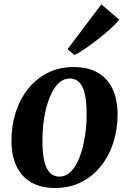

<svg xmlns="http://www.w3.org/2000/svg" viewBox="-20 -880 612 912"><path d="M329 -561.5Q397 -561.5 443.2 -535.5Q489.5 -509.5 513.8 -459.5Q538 -409.5 538.5 -338Q539 -268 519 -204.8Q499 -141.5 460.5 -92.5Q422 -43.5 366.8 -15.2Q311.5 13 242 13Q175.5 13 129.2 -13.2Q83 -39.5 59 -89.2Q35 -139 34.5 -210Q34 -281 54 -344.5Q74 -408 112.5 -456.8Q151 -505.5 205.8 -533.5Q260.5 -561.5 329 -561.5ZM312 -507Q284 -507 262.5 -488.5Q241 -470 225.5 -438.5Q210 -407 200 -368.2Q190 -329.5 185.5 -288.5Q181 -247.5 181.5 -210Q181.5 -148.5 191.2 -111.2Q201 -74 219 -57.5Q237 -41 261.5 -41Q289.5 -41 310.8 -59.5Q332 -78 347.5 -109.5Q363 -141 372.8 -180Q382.5 -219 387.2 -260Q392 -301 391.5 -339Q391.5 -400.5 382 -437.2Q372.5 -474 355 -490.5Q337.5 -507 312 -507ZM300.5 -646 461.5 -859.5 546 -787Q539 -776.5 521 -758.8Q503 -741 478.2 -720.2Q453.5 -699.5 427 -679.5Q400.5 -659.5 375.8 -643.2Q351 -627 333.5 -619Z"/></svg>

Font: Merriweather 36pt
Style: Bold Italic
Weight: 700
Italic angle: -7.8°
Version: Version 2.101